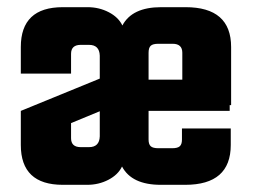

<svg xmlns="http://www.w3.org/2000/svg" viewBox="-20 -515 708 535"><path d="M620 -206H394V-126Q394 -113 400 -107.5Q406 -102 421 -102H460Q475 -102 481 -107.5Q487 -113 487 -126V-157H623V-111Q623 0 496 0H428Q347 0 320 -51Q309 -28 282 -14Q255 0 223 0H155Q38 0 38 -111V-206L258 -296V-360Q257 -390 228 -390H205Q178 -390 178 -365V-310H38V-384Q38 -495 155 -495H224Q256 -495 283 -481Q310 -467 321 -444Q348 -495 429 -495H497Q624 -495 624 -384V-222H620ZM461 -393H421Q406 -393 400 -387.5Q394 -382 394 -368V-293H488V-368Q488 -393 461 -393ZM205 -105H228Q257 -105 258 -135V-205L178 -172V-130Q178 -105 205 -105Z"/></svg>

Font: Teko SemiBold
Style: Regular
Weight: 600
Designer: Manushi Parikh, Jonny Pinhorn
Foundry: Indian Type Foundry
Version: Version 1.106;PS 1.0;hotconv 1.0.78;makeotf.lib2.5.61930; tt